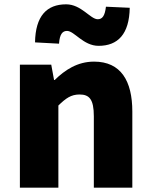

<svg xmlns="http://www.w3.org/2000/svg" viewBox="-20 -868 698 888"><path d="M72 0H250V-380C284 -413 308 -431 348 -431C393 -431 414 -409 414 -330V0H592V-352C592 -494 539 -583 415 -583C338 -583 280 -544 233 -498H230L217 -569H72ZM436 -656C525 -656 578 -710 580 -832L470 -837C465 -794 453 -779 432 -779C398 -779 356 -848 286 -848C196 -848 144 -794 142 -672L253 -666C256 -710 269 -725 290 -725C324 -725 365 -656 436 -656Z"/></svg>

Font: Noto Sans TC Black
Style: Regular
Weight: 900
Designer: Ryoko NISHIZUKA 西塚涼子 (kana, bopomofo & ideographs); Paul D. Hunt (Latin, Greek & Cyrillic); Sandoll Communications 산돌커뮤니
Foundry: Adobe
Version: Version 2.004;hotconv 1.0.118;makeotfexe 2.5.65603